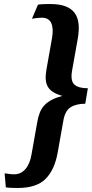

<svg xmlns="http://www.w3.org/2000/svg" viewBox="-20 -723 457 955"><path d="M338 -369Q330 -320 350.5 -302Q371 -284 417 -284L404 -207Q358 -207 330.5 -189Q303 -171 295 -122L267 35Q252 121 207 166.5Q162 212 68 212Q54 212 38.5 211.5Q23 211 9 209L3 139Q17 141 28 142.5Q39 144 50 144Q84 144 106.5 118Q129 92 137 44L165 -114Q170 -143 178.5 -164Q187 -185 202 -200.5Q217 -216 238.5 -227Q260 -238 290 -246Q262 -254 244.5 -265Q227 -276 218 -291.5Q209 -307 207.5 -328Q206 -349 211 -377L239 -535Q247 -583 234.5 -609Q222 -635 188 -635Q177 -635 165 -633.5Q153 -632 139 -630L169 -700Q184 -702 199.5 -702.5Q215 -703 229 -703Q276 -703 306 -691.5Q336 -680 352 -657.5Q368 -635 371 -602Q374 -569 366 -526Z"/></svg>

Font: LT Museum
Style: Bold Italic
Weight: 700
Designer: Daniel Lyons
Foundry: LyonsType
Version: Version 1.011